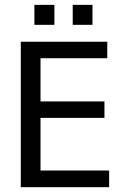

<svg xmlns="http://www.w3.org/2000/svg" viewBox="-20 -778 540 798"><path d="M66.4 -604.5H425.8V-536.1H148.4V-356.4H414.1V-288.1H148.4V-69.3H433.6V0H66.4ZM123 -757.8H206.1V-674.8H123ZM282.2 -757.8H364.3V-674.8H282.2Z"/></svg>

Font: BabelStone Xiangqi
Style: Regular
Weight: 400
Designer: Andrew West
Foundry: BabelStone
Version: Version 11.000 June 09, 2018